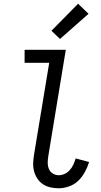

<svg xmlns="http://www.w3.org/2000/svg" viewBox="-20 -1002 540 1030"><path d="M295 8Q272 8 250 3Q228 -2 210 -14Q192 -26 180 -44.5Q168 -63 162.5 -84.5Q157 -106 158 -129Q159 -152 163 -175L244 -665H112V-735H333L239 -164Q236 -146 236 -128.5Q236 -111 242.5 -95.5Q249 -80 263.5 -71Q278 -62 295 -62Q312 -62 327.5 -69.5Q343 -77 355 -90.5Q367 -104 374 -120Q381 -136 386 -152L458 -133Q450 -106 435.5 -79.5Q421 -53 400 -32.5Q379 -12 350.5 -2Q322 8 295 8ZM302 -793 256 -837 399 -982 455 -928Z"/></svg>

Font: Iosevka Algr
Style: Italic
Weight: 400
Italic angle: -9°
Monospace: yes
Designer: Belleve Invis
Foundry: Belleve Invis
Version: Version 26.0.2; ttfautohint (v1.8.3)